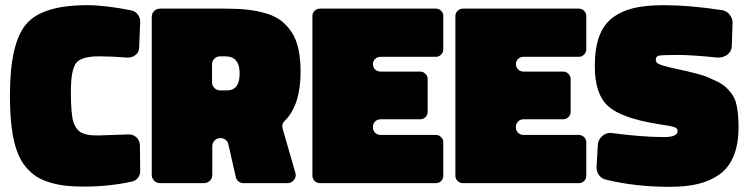

<svg xmlns="http://www.w3.org/2000/svg" viewBox="-20 -703 2865 737"><path d="M517.1 -146 518.1 -46.9Q518.6 -32.2 509.5 -20.5Q500.5 -8.8 485.8 -5.9Q398.9 13.2 301.8 13.2Q265.1 13.2 235.8 10.3Q206.5 7.3 175.3 -1.5Q144 -10.3 120.6 -24.9Q97.2 -39.6 76.9 -64.7Q56.6 -89.8 44.9 -124Q18.1 -196.8 18.1 -336.9Q18.1 -536.1 80.1 -609.9Q141.6 -683.1 314 -683.1Q385.3 -683.1 483.9 -663.1Q499 -660.2 508.5 -647.9Q518.1 -635.7 518.1 -620.1L514.2 -522Q514.2 -503.4 501.2 -492.7Q488.3 -481.9 469.2 -481.9Q405.8 -486.8 360.8 -486.8Q292 -486.8 272 -460.9Q252 -433.6 252 -351.1Q252 -269 261.2 -235.8Q267.6 -217.8 276.6 -206.8Q285.6 -195.8 299.6 -190.7Q313.5 -185.5 325.9 -184.3Q338.4 -183.1 359.9 -183.1L473.1 -187Q491.2 -187.5 503.7 -175.8Q516.1 -164.1 517.1 -146Z M826.7 -172.9Q813 -172.9 804 -163.8Q794.9 -154.8 794.9 -141.1V-32.2Q794.9 -18.6 785.6 -9.3Q776.4 0 762.7 0H594.7Q581.1 0 571.8 -9.3Q562.5 -18.6 562.5 -32.2V-638.2Q562.5 -651.9 571.8 -660.9Q581.1 -669.9 594.7 -669.9H844.7Q893.1 -669.9 930.2 -665.8Q967.3 -661.6 1001.2 -651.6Q1035.2 -641.6 1058.6 -623.8Q1082 -606 1099.6 -579.3Q1117.2 -552.7 1125.5 -514.6Q1133.8 -476.6 1133.8 -426.8Q1133.8 -299.8 1072.8 -238.8Q1060.1 -227.5 1064.9 -209L1113.8 -40Q1118.2 -24.9 1108.6 -12.5Q1099.1 0 1083.5 0H914.6Q903.8 0 895.3 -6.8Q886.7 -13.7 884.8 -24.9L856.9 -147.9Q855 -159.2 846.2 -166Q837.4 -172.9 826.7 -172.9ZM825.7 -356H850.6Q899.9 -356 899.9 -420.9Q899.9 -486.8 844.7 -486.8H825.7Q812 -486.8 803 -477.8Q793.9 -468.8 793.9 -455.1V-388.2Q793.9 -374.5 803 -365.2Q812 -356 825.7 -356Z M1179.2 -28.8V-642.1Q1179.2 -653.3 1187.7 -661.6Q1196.3 -669.9 1208.5 -669.9H1653.3Q1664.6 -669.9 1673.1 -661.6Q1681.6 -653.3 1681.6 -642.1V-514.2Q1681.6 -502 1673.1 -493.4Q1664.6 -484.9 1653.3 -484.9H1440.4Q1428.2 -484.9 1419.9 -476.6Q1411.6 -468.3 1411.6 -457Q1411.6 -444.8 1419.9 -436.5Q1428.2 -428.2 1440.4 -428.2H1593.3Q1604.5 -428.2 1613 -419.7Q1621.6 -411.1 1621.6 -399.9V-273.9Q1621.6 -261.7 1613 -253.4Q1604.5 -245.1 1593.3 -245.1H1440.4Q1428.7 -245.1 1420.2 -236.8Q1411.6 -228.5 1411.6 -216.8V-213.9Q1411.6 -201.7 1419.9 -193.4Q1428.2 -185.1 1440.4 -185.1H1653.3Q1664.6 -185.1 1673.1 -176.8Q1681.6 -168.5 1681.6 -157.2V-28.8Q1681.6 -16.6 1673.3 -8.3Q1665 0 1653.3 0H1208.5Q1196.3 0 1187.7 -8.3Q1179.2 -16.6 1179.2 -28.8Z M1728 -28.8V-642.1Q1728 -653.3 1736.6 -661.6Q1745.1 -669.9 1757.3 -669.9H2202.1Q2213.4 -669.9 2221.9 -661.6Q2230.5 -653.3 2230.5 -642.1V-514.2Q2230.5 -502 2221.9 -493.4Q2213.4 -484.9 2202.1 -484.9H1989.3Q1977.1 -484.9 1968.8 -476.6Q1960.4 -468.3 1960.4 -457Q1960.4 -444.8 1968.8 -436.5Q1977.1 -428.2 1989.3 -428.2H2142.1Q2153.3 -428.2 2161.9 -419.7Q2170.4 -411.1 2170.4 -399.9V-273.9Q2170.4 -261.7 2161.9 -253.4Q2153.3 -245.1 2142.1 -245.1H1989.3Q1977.5 -245.1 1969 -236.8Q1960.4 -228.5 1960.4 -216.8V-213.9Q1960.4 -201.7 1968.8 -193.4Q1977.1 -185.1 1989.3 -185.1H2202.1Q2213.4 -185.1 2221.9 -176.8Q2230.5 -168.5 2230.5 -157.2V-28.8Q2230.5 -16.6 2222.2 -8.3Q2213.9 0 2202.1 0H1757.3Q1745.1 0 1736.6 -8.3Q1728 -16.6 1728 -28.8Z M2792 -615.2 2789.1 -527.8Q2788.6 -506.3 2773.2 -494.1Q2757.8 -481.9 2735.8 -481.9Q2634.3 -492.2 2582 -492.2Q2518.6 -492.2 2506.8 -488.8Q2497.1 -484.4 2497.1 -474.1Q2497.1 -462.9 2509.3 -457Q2524.4 -449.7 2584 -437Q2608.4 -431.6 2619.1 -429.2Q2629.9 -426.8 2655.5 -419.9Q2681.2 -413.1 2694.8 -407.5Q2708.5 -401.9 2729.5 -391.8Q2750.5 -381.8 2762.9 -371.1Q2775.4 -360.4 2787.1 -345Q2798.8 -329.6 2804.2 -312Q2814.9 -274.4 2814.9 -215.8Q2814.9 -151.4 2796.9 -106Q2778.8 -60.5 2743.4 -34.7Q2708 -8.8 2660.9 2.7Q2613.8 14.2 2550.3 14.2Q2419.4 14.2 2307.1 -13.2Q2290 -16.6 2279.5 -30.5Q2269 -44.4 2270 -62L2274.9 -147.9Q2276.4 -166.5 2290.5 -179.7Q2304.7 -192.9 2323.2 -192.9Q2445.3 -176.8 2529.3 -176.8Q2581.1 -176.8 2581.1 -200.2Q2581.1 -210.4 2568.8 -214.8Q2555.2 -219.7 2503.9 -227.1Q2363.8 -250 2314 -295.9Q2263.2 -341.8 2263.2 -448.2Q2263.2 -516.6 2279.8 -562.5Q2296.4 -608.4 2331.3 -634.8Q2366.2 -661.1 2413.1 -672.1Q2460 -683.1 2527.8 -683.1Q2628.4 -683.1 2751 -664.1H2752Q2769 -661.1 2780.5 -647.2Q2792 -633.3 2792 -615.2Z"/></svg>

Font: Don José
Style: Regular
Weight: 900
Designer: Cristian Tournier
Version: Version 1.000